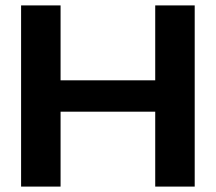

<svg xmlns="http://www.w3.org/2000/svg" viewBox="-20 -690 798 710"><path d="M58 -670V0H204V-277H554V0H700V-670H554V-393H204V-670Z"/></svg>

Font: LT Wave Bold
Style: Regular
Weight: 700
Designer: Daniel Lyons
Version: Version 2.5 (Glyphs App)